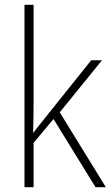

<svg xmlns="http://www.w3.org/2000/svg" viewBox="-20 -780 462 800"><path d="M120 -375Q120 -302 118 -227H119Q132 -244 143.5 -258.5Q155 -273 168 -289L360 -529H405L229 -312L421 0H378L203 -284L120 -185V0H82V-760H120Z"/></svg>

Font: Noto Sans Arabic UI SmCn XLt
Style: Regular
Weight: 200
Width: 4
Designer: Monotype Design Team, Nadine Chahine and Nizar Qandah
Foundry: Monotype Imaging Inc.
Version: Version 2.010; ttfautohint (v1.8.4.7-5d5b)